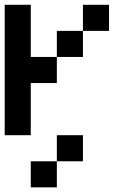

<svg xmlns="http://www.w3.org/2000/svg" viewBox="-20 -576 596 818"><path d="M333.3 -333.3H222.2V-444.4H333.3ZM111.1 -222.2V0H0V-555.6H111.1V-333.3H222.2V-222.2ZM333.3 111.1H222.2V0H333.3ZM222.2 222.2H111.1V111.1H222.2ZM444.4 -444.4H333.3V-555.6H444.4Z"/></svg>

Font: Pixeloid Sans
Style: Regular
Weight: 400
Designer: GGBotNet
Foundry: GGBotNet
Version: 0.5